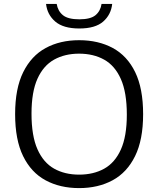

<svg xmlns="http://www.w3.org/2000/svg" viewBox="-20 -955 812 984"><path d="M385.5 9Q287.5 9 213.5 -31Q139.5 -71 98.5 -154.8Q57.5 -238.5 57.5 -370Q57.5 -501.5 99 -585.2Q140.5 -669 214.2 -709Q288 -749 385.5 -749Q484 -749 558 -709Q632 -669 672.8 -585.2Q713.5 -501.5 713.5 -370Q713.5 -238.5 672.2 -154.8Q631 -71 557 -31Q483 9 385.5 9ZM385.5 -60Q459 -60 514 -90.5Q569 -121 599.5 -188.8Q630 -256.5 630 -367.5Q630 -481 599.5 -549.8Q569 -618.5 514 -649.2Q459 -680 385.5 -680Q312.5 -680 257.5 -649.5Q202.5 -619 172 -551.5Q141.5 -484 141.5 -372.5Q141.5 -258.5 172 -190Q202.5 -121.5 257.2 -90.8Q312 -60 385.5 -60ZM386.5 -809Q304.5 -809 263.2 -844.5Q222 -880 216 -935H270.5Q276.5 -898.5 302.5 -877.2Q328.5 -856 386.5 -856Q444 -856 469.5 -877.2Q495 -898.5 500.5 -935H555Q549 -879.5 508.5 -844.2Q468 -809 386.5 -809Z"/></svg>

Font: Encode Sans Semi Expanded
Style: Regular
Weight: 400
Width: 6
Designer: Multiple Designers
Foundry: Impallari Type
Version: Version 3.000; ttfautohint (v1.8.3) -l 8 -r 50 -G 200 -x 14 